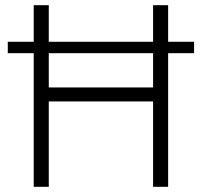

<svg xmlns="http://www.w3.org/2000/svg" viewBox="-20 -720 778 740"><path d="M570 0V-700H628V0ZM110 0V-700H168V0ZM155 -329V-383H584V-329ZM10 -515V-559H728V-515Z"/></svg>

Font: Geologica Thin
Style: Regular
Weight: 100
Version: Version 1.010;gftools[0.9.28]